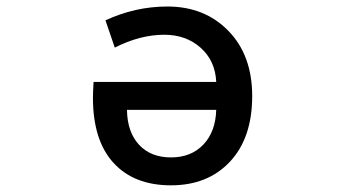

<svg xmlns="http://www.w3.org/2000/svg" viewBox="-20 -553 1040 584"><path d="M637.7 -303.7Q634.8 -368.2 590.3 -407.7Q545.9 -447.3 479.5 -447.3Q406.2 -447.3 329.1 -408.2L300.8 -491.2Q391.6 -533.2 489.3 -533.2Q602.5 -533.2 674.8 -459Q747.1 -384.8 747.1 -260.7Q747.1 -133.8 679.7 -61.5Q612.3 10.7 500 10.7Q387.7 10.7 325.2 -57.6Q262.7 -126 262.7 -255.9Q262.7 -270.5 264.6 -303.7ZM637.7 -218.8H366.2Q367.2 -151.4 402.8 -112.8Q438.5 -74.2 500 -74.2Q561.5 -74.2 598.6 -113.3Q635.7 -152.3 637.7 -218.8Z"/></svg>

Font: GenEi Gothic M SemiBold
Style: Regular
Weight: 500
Designer: o_tamon (Modified); [Source Han Sans]
Ryoko NISHIZUKA  (kana & ideographs); Paul D. Hunt (Latin, Greek & Cyrillic); Wenl
Version: Version 1.1a;Original Version 1.004